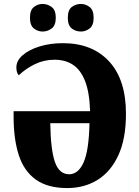

<svg xmlns="http://www.w3.org/2000/svg" viewBox="-20 -944 707 974"><path d="M321 10Q221 10 161 -33.5Q101 -77 75 -158Q49 -239 49 -352V-380H437Q434 -476 411.5 -533Q389 -590 350 -615.5Q311 -641 257 -641Q203 -641 157 -618.5Q111 -596 75 -562Q70 -568 66.5 -577.5Q63 -587 63 -602Q63 -636 95 -664Q127 -692 181 -708.5Q235 -725 299 -725Q448 -725 533.5 -632.5Q619 -540 619 -367Q619 -240 580.5 -156.5Q542 -73 475 -31.5Q408 10 321 10ZM331 -60Q377 -60 404 -120Q431 -180 434 -319H235Q237 -185 258.5 -122.5Q280 -60 331 -60ZM391 -784Q364 -784 344 -799.5Q324 -815 324 -854Q324 -893 344 -908.5Q364 -924 391 -924Q414 -924 434.5 -908.5Q455 -893 455 -854Q455 -815 434.5 -799.5Q414 -784 391 -784ZM196 -784Q172 -784 152 -799.5Q132 -815 132 -854Q132 -893 152 -908.5Q172 -924 196 -924Q221 -924 242 -908.5Q263 -893 263 -854Q263 -815 242 -799.5Q221 -784 196 -784Z"/></svg>

Font: Noto Serif Condensed Black
Style: Regular
Weight: 900
Width: 3
Designer: Monotype Design Team
Foundry: Monotype Imaging Inc.
Version: Version 2.015; ttfautohint (v1.8.4.7-5d5b)